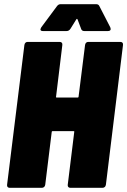

<svg xmlns="http://www.w3.org/2000/svg" viewBox="-20 -901 610 921"><path d="M404 -700H557Q564 -700 567.5 -696Q571 -692 570 -685L488 -15Q487 -8 482.5 -4Q478 0 471 0H318Q311 0 307.5 -4Q304 -8 305 -15L336 -267Q338 -272 332 -272H233Q228 -272 228 -267L197 -15Q196 -8 191.5 -4Q187 0 180 0H27Q20 0 16.5 -4Q13 -8 14 -15L97 -685Q98 -692 102 -696Q106 -700 113 -700H266Q273 -700 276.5 -696Q280 -692 279 -685L249 -438Q247 -433 253 -433H352Q357 -433 357 -438L388 -685Q389 -692 393 -696Q397 -700 404 -700ZM174 -760Q174 -762 178 -770L253 -871Q260 -881 271 -881H441Q453 -881 457 -871L509 -770Q511 -764 511 -762Q511 -752 497 -752H385Q372 -752 369 -763L352 -808Q349 -813 346 -808L318 -763Q311 -752 299 -752H186Q174 -752 174 -760Z"/></svg>

Font: Barlow Semi Condensed Black
Style: Italic
Weight: 900
Width: 4
Italic angle: -7°
Designer: Jeremy Tribby
Foundry: Tribby Type
Version: Version 1.408